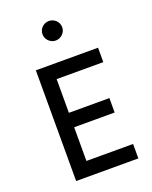

<svg xmlns="http://www.w3.org/2000/svg" viewBox="-149 -889 769 970"><g transform="rotate(-20 235.0 -403.5)"><path d="M235.4 -702.1C264.2 -702.1 288.6 -726.1 288.6 -754.4C288.6 -784.2 264.2 -807.1 235.4 -807.1C207 -807.1 182.6 -784.2 182.6 -754.4C182.6 -726.1 207 -702.1 235.4 -702.1ZM423.3 -517.6V-595.2H88.9V0H423.3V-77.6H172.4V-258.8H390.1V-336.4H172.4V-517.6Z"/></g></svg>

Font: Now Medium
Style: Regular
Weight: 500
Designer: Alfredo Marco Pradil
Foundry: Alfredo Marco Pradil
Version: Version 1.200;hotconv 1.0.109;makeotfexe 2.5.65596